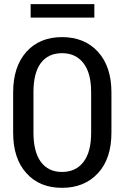

<svg xmlns="http://www.w3.org/2000/svg" viewBox="-20 -902 606 933"><path d="M521.5 -257.8Q521.5 -130.9 456.1 -60.5Q390.6 10.7 281.2 10.7Q171.9 10.7 108.4 -60.5Q43.9 -130.9 43.9 -257.8Q43.9 -282.2 43.9 -331.1Q43.9 -338.9 43.9 -350.6Q43.9 -384.8 43.9 -453.1Q43.9 -578.1 108.4 -650.4Q172.9 -721.7 281.2 -721.7Q390.6 -721.7 456.1 -650.4Q521.5 -578.1 521.5 -453.1Q521.5 -387.7 521.5 -257.8ZM422.9 -454.1Q422.9 -546.9 385.7 -594.7Q348.6 -643.6 281.2 -643.6Q213.9 -643.6 177.7 -594.7Q142.6 -546.9 142.6 -454.1Q142.6 -437.5 142.6 -405.3Q142.6 -368.2 142.6 -257.8Q142.6 -164.1 178.7 -115.2Q214.8 -66.4 281.2 -66.4Q348.6 -66.4 385.7 -115.2Q422.9 -163.1 422.9 -257.8Q422.9 -323.2 422.9 -454.1ZM438.5 -816.4Q361.3 -816.4 128.9 -816.4Q128.9 -833 128.9 -881.8Q206.1 -881.8 438.5 -881.8Q438.5 -865.2 438.5 -816.4Z"/></svg>

Font: Noto Sans Hebrew DECATHLON 
Style: Regular
Weight: 400
Designer: Monotype Design team
Version: Version 1.03 uh